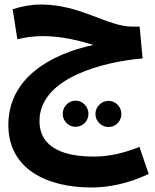

<svg xmlns="http://www.w3.org/2000/svg" viewBox="-20 -560 687 851"><path d="M385 271C458 271 547 255 639 211L598 91C529 119 462 134 396 134C270 134 155 99 155 -24C155 -218 446 -287 612 -301L599 -442H567C455 -442 339 -540 160 -540C117 -540 74 -531 36 -519L57 -386C88 -394 129 -400 170 -400C255 -400 333 -379 394 -361C200 -319 17 -212 17 -6C17 188 186 271 385 271ZM315 2C347 2 372 -24 372 -55C372 -87 347 -114 315 -114C283 -114 258 -87 258 -55C258 -24 283 2 315 2ZM461 3C493 3 518 -23 518 -55C518 -86 493 -113 461 -113C429 -113 403 -86 403 -55C403 -23 429 3 461 3Z"/></svg>

Font: Noto Sans Arabic UI SmCn
Style: Bold
Weight: 700
Width: 4
Designer: Monotype Design Team, Nadine Chahine and Nizar Qandah
Foundry: Monotype Imaging Inc.
Version: Version 2.010